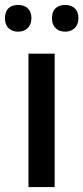

<svg xmlns="http://www.w3.org/2000/svg" viewBox="-32 -756 337 776"><path d="M-12 -682C-12 -646 11 -628 41 -628C70 -628 95 -646 95 -682C95 -721 70 -736 41 -736C11 -736 -12 -721 -12 -682ZM178 -682C178 -646 202 -628 231 -628C260 -628 285 -646 285 -682C285 -721 260 -736 231 -736C202 -736 178 -721 178 -682ZM189 0V-539H83V0Z"/></svg>

Font: Noto Sans Bassa Vah Medium
Style: Regular
Weight: 500
Designer: Monotype Design Team
Foundry: Monotype Imaging Inc.
Version: Version 2.002